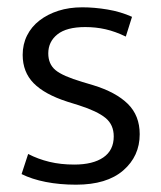

<svg xmlns="http://www.w3.org/2000/svg" viewBox="-20 -496 441 525"><path d="M324 -396Q295 -410 268.5 -416Q242 -422 213 -422Q162 -422 137 -402Q112 -382 112 -350Q112 -321 131.5 -304.5Q151 -288 205 -272L235 -263Q297 -244 329.5 -212Q362 -180 362 -129Q362 -69 317 -30Q272 9 188 9Q143 9 105 1.5Q67 -6 39 -20L57 -75Q84 -61 115 -53.5Q146 -46 183 -46Q234 -46 262.5 -65.5Q291 -85 291 -123Q291 -155 268.5 -173.5Q246 -192 196 -208L164 -218Q102 -238 72 -268.5Q42 -299 42 -346Q42 -375 54 -399Q66 -423 88 -440Q110 -457 139.5 -466.5Q169 -476 205 -476Q238 -476 274 -470Q310 -464 341 -450Z"/></svg>

Font: Ek Mukta Light
Style: Regular
Weight: 300
Designer: Girish Dalvi and Yashodeep Gholap
Foundry: Ek Type
Version: Version 2.538;PS 1.002;hotconv 16.6.51;makeotf.lib2.5.65220;